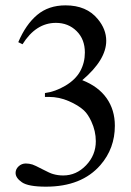

<svg xmlns="http://www.w3.org/2000/svg" viewBox="-20 -512 495 728"><path d="M49.3 -352.1Q77.6 -418.9 120.8 -455.3Q164.1 -491.7 228.5 -491.7Q308.1 -491.7 350.6 -439.9Q382.8 -401.4 382.8 -357.4Q382.8 -285.2 292 -208Q353 -184.1 384.3 -139.6Q415.5 -95.2 415.5 -35.2Q415.5 50.8 360.8 113.8Q289.6 195.8 154.3 195.8Q87.4 195.8 63.2 179.2Q39.1 162.6 39.1 143.6Q39.1 129.4 50.5 118.7Q62 107.9 78.1 107.9Q90.3 107.9 103 111.8Q111.3 114.3 140.6 129.6Q169.9 145 181.2 147.9Q199.2 153.3 219.7 153.3Q269.5 153.3 306.4 114.7Q343.3 76.2 343.3 23.4Q343.3 -15.1 326.2 -51.8Q313.5 -79.1 298.3 -93.3Q277.3 -112.8 240.7 -128.7Q204.1 -144.5 166 -144.5H150.4V-159.2Q189 -164.1 227.8 -187Q266.6 -210 284.2 -242.2Q301.8 -274.4 301.8 -313Q301.8 -363.3 270.3 -394.3Q238.8 -425.3 191.9 -425.3Q116.2 -425.3 65.4 -344.2Z"/></svg>

Font: BabelStone Englisc
Style: Regular
Weight: 400
Designer: Andrew West
Foundry: BabelStone
Version: Version 1.000 June 24, 2023